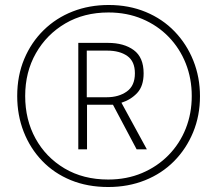

<svg xmlns="http://www.w3.org/2000/svg" viewBox="-20 -742 871 770"><path d="M414 8Q331 8 264 -19.5Q197 -47 149 -97Q101 -147 75 -213.5Q49 -280 49 -357Q49 -438 77 -505Q105 -572 155 -621Q205 -670 271.5 -696Q338 -722 416 -722Q497 -722 564.5 -694Q632 -666 680.5 -615.5Q729 -565 755.5 -498.5Q782 -432 782 -356Q782 -278 754.5 -211.5Q727 -145 678 -95.5Q629 -46 561.5 -19Q494 8 414 8ZM414 -22Q488 -22 549.5 -48Q611 -74 656 -120Q701 -166 725 -226.5Q749 -287 749 -357Q749 -427 725 -487.5Q701 -548 656.5 -594Q612 -640 550.5 -666Q489 -692 415 -692Q317 -692 242 -648Q167 -604 124 -528.5Q81 -453 81 -357Q81 -262 122.5 -186.5Q164 -111 239 -66.5Q314 -22 414 -22ZM294 -143V-570H413Q477 -570 516.5 -541Q556 -512 556 -448Q556 -397 530.5 -369.5Q505 -342 467 -330L569 -143H528L433 -322H329V-143ZM408 -352Q456 -352 488.5 -375Q521 -398 521 -448Q521 -496 490.5 -517.5Q460 -539 410 -539H328V-352Z"/></svg>

Font: Noto Sans Kannada Condensed ExtraLight
Style: Regular
Weight: 200
Width: 3
Designer: Jelle Bosma - Monotype Design Team
Foundry: Monotype Imaging Inc.
Version: Version 2.005; ttfautohint (v1.8.4.7-5d5b)